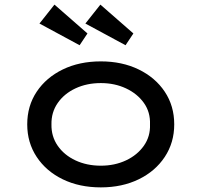

<svg xmlns="http://www.w3.org/2000/svg" viewBox="-20 -802 873 832"><path d="M417 10Q324 10 252 -25Q180 -60 139 -122Q98 -184 98 -263Q98 -343 139 -404.5Q180 -466 252 -501Q324 -536 417 -536Q509 -536 581 -501Q653 -466 694 -404.5Q735 -343 735 -263Q735 -184 694 -122Q653 -60 581 -25Q509 10 417 10ZM417 -84Q477 -84 526 -107Q575 -130 603.5 -170.5Q632 -211 630 -263Q632 -316 603.5 -356Q575 -396 526 -419Q477 -442 417 -442Q356 -442 307 -419Q258 -396 230 -355.5Q202 -315 203 -263Q202 -211 230 -170.5Q258 -130 307 -107Q356 -84 417 -84ZM524 -606 350 -700 415 -782 558 -657ZM325 -606 151 -700 216 -782 359 -657Z"/></svg>

Font: Lexend Mega
Style: Regular
Weight: 400
Designer: Bonnie Shaver-Troup, Thomas Jockin
Foundry: Lexend
Version: Version 1.007